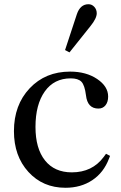

<svg xmlns="http://www.w3.org/2000/svg" viewBox="-20 -879 575 909"><path d="M290 10Q183 10 114.5 -65Q46 -140 46 -258Q46 -382 120.5 -461Q195 -540 312 -540Q388 -540 440 -505Q492 -470 492 -422Q492 -396 479.5 -380.5Q467 -365 446 -365Q394 -365 387 -428Q381 -476 365.5 -492Q350 -508 315 -508Q236 -508 192 -446Q148 -384 148 -278Q148 -176 193 -119.5Q238 -63 320 -63Q417 -63 471 -136L482 -151L501 -141L496 -128Q471 -62 417 -26Q363 10 290 10ZM309 -631 288 -642 344 -812Q360 -859 399 -859Q415 -859 426.5 -846.5Q438 -834 438 -816Q438 -792 408 -755Z"/></svg>

Font: Libre Caslon Text
Style: Regular
Weight: 400
Designer: Pablo Impallari, Rodrigo Fuenzalida
Foundry: Pablo Impallari, Rodrigo Fuenzalida
Version: Version 1.002